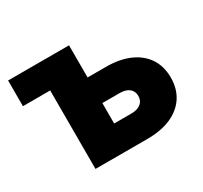

<svg xmlns="http://www.w3.org/2000/svg" viewBox="-114 -678 883 834"><g transform="rotate(-30 327.5 -261.0)"><path d="M9.3 -393.6V-522.5H203.1V-393.6ZM249 -361.3H405.8Q475.6 -361.3 525.1 -339.4Q574.7 -317.4 601.3 -277.1Q627.9 -236.8 627.9 -180.7Q627.9 -124.5 601.3 -84Q574.7 -43.5 525.1 -21.7Q475.6 0 405.8 0H146V-522.5H314.9V-130.4H401.4Q431.6 -130.4 448.7 -144Q465.8 -157.7 465.8 -181.6Q465.8 -206.1 448.7 -219.5Q431.6 -232.9 401.4 -232.9H249Z"/></g></svg>

Font: Inter 28pt ExtraBold
Style: Regular
Weight: 800
Designer: Rasmus Andersson
Foundry: rsms
Version: Version 4.001;git-66647c0bb